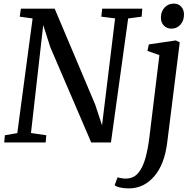

<svg xmlns="http://www.w3.org/2000/svg" viewBox="-20 -791 1073 1066"><path d="M3.5 0 7 -40 76 -52 161 -688.5 89.5 -698.5 96 -743H283.5L508.5 -210.5L546.5 -95L619 -689L542.5 -698.5L547.5 -743H770L766.5 -698.5L691.5 -688.5L596 0H486.5L259.5 -528.5L220 -652L152 -52.5L237 -40L233.5 0ZM908.5 -0.5Q893.5 122 835.8 188.5Q778 255 695 255Q669.5 255 647.2 250.2Q625 245.5 616.5 237L633 193Q639.5 196 652.8 198.2Q666 200.5 677.5 200.5Q722 200.5 748 168.8Q774 137 788 84.8Q802 32.5 809.5 -29.5L865 -485L798.5 -508.5L806.5 -544.5L956 -566.5L978 -556ZM931.5 -632Q906 -632 889.2 -649.5Q872.5 -667 873.5 -695.5Q874 -728 894.2 -749.5Q914.5 -771 944.5 -771Q970.5 -771 986 -754Q1001.5 -737 1001.5 -711Q1001.5 -676 981.8 -654Q962 -632 931.5 -632Z"/></svg>

Font: Merriweather
Style: Italic
Weight: 400
Italic angle: -7.8°
Designer: Eben Sorkin
Foundry: Eben Sorkin
Version: Version 2.100